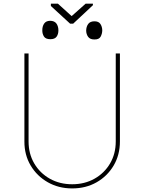

<svg xmlns="http://www.w3.org/2000/svg" viewBox="-20 -1020 790 1051"><path d="M613.6 -727.3H636.4V-245.7Q636.4 -171.9 602.1 -113.8Q567.8 -55.8 508.9 -22.2Q449.9 11.4 375 11.4Q300.8 11.4 241.5 -22.4Q182.2 -56.1 147.7 -114.2Q113.3 -172.2 113.6 -245.7V-727.3H136.4V-245.7Q136.4 -178.3 167.4 -125.4Q198.5 -72.4 252.5 -41.9Q306.5 -11.4 375 -11.4Q443.5 -11.4 497.5 -41.9Q551.5 -72.4 582.6 -125.4Q613.6 -178.3 613.6 -245.7ZM296.9 -1000 372.2 -931.8 448.9 -1000H488.6V-991.5L380.7 -890.6H363.6L258.5 -987.2V-1000ZM211.6 -853.7Q211.3 -875.7 221.6 -890.8Q231.9 -905.9 254.3 -906.2Q278.4 -905.9 289.1 -890.8Q299.7 -875.7 299.7 -853.7Q299.7 -833.1 289.8 -819.2Q279.8 -805.4 255.7 -805.4Q229.8 -805.4 220.5 -820.3Q211.3 -835.2 211.6 -853.7ZM451.7 -852.3Q452.1 -873.9 462.7 -888.7Q473.4 -903.4 497.2 -903.4Q520.2 -903.4 529.8 -888.5Q539.4 -873.6 539.8 -853.7Q539.4 -835.2 530.9 -819.4Q522.4 -803.6 497.2 -804Q473.4 -803.6 462.7 -818Q452.1 -832.4 451.7 -852.3Z"/></svg>

Font: Inter UI Thin
Style: Regular
Weight: 100
Designer: Rasmus Andersson
Foundry: rsms
Version: 3.2;8d6f07862